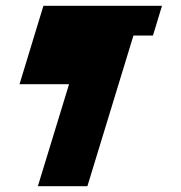

<svg xmlns="http://www.w3.org/2000/svg" viewBox="-20 -784 622 659"><path d="M47 -495H217L110 -145H280L438 -662H505L536 -764H129Z"/></svg>

Font: Drag You Down
Style: Regular
Weight: 400
Designer: Robert Jablonski
Foundry: Cannot Into Space Fonts
Version: Version 0.97